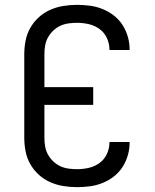

<svg xmlns="http://www.w3.org/2000/svg" viewBox="-20 -763 640 791"><path d="M297 8Q269 8 241 3.5Q213 -1 187 -12.5Q161 -24 140 -43Q119 -62 105 -86.5Q91 -111 85.5 -139Q80 -167 80 -195V-540Q80 -568 85.5 -596Q91 -624 105 -648.5Q119 -673 140 -692Q161 -711 187 -722.5Q213 -734 241 -738.5Q269 -743 297 -743Q324 -743 350.5 -739.5Q377 -736 402 -726Q427 -716 448.5 -699.5Q470 -683 484.5 -660.5Q499 -638 506.5 -612Q514 -586 514 -560Q514 -559 514 -558Q514 -557 514 -557H431Q431 -557 431 -557.5Q431 -558 431 -558Q431 -583 420.5 -606Q410 -629 390 -643.5Q370 -658 346 -663.5Q322 -669 297 -669Q280 -669 262 -666.5Q244 -664 228 -656.5Q212 -649 199 -636.5Q186 -624 177.5 -608.5Q169 -593 166 -575.5Q163 -558 163 -540V-404H364V-331H163V-195Q163 -177 166 -159.5Q169 -142 177.5 -126.5Q186 -111 199 -98.5Q212 -86 228 -78.5Q244 -71 262 -68.5Q280 -66 297 -66Q322 -66 346 -71.5Q370 -77 390 -91.5Q410 -106 420.5 -129Q431 -152 431 -177Q431 -177 431 -177.5Q431 -178 431 -178H514Q514 -178 514 -177Q514 -176 514 -175Q514 -149 506.5 -123Q499 -97 484.5 -74.5Q470 -52 448.5 -35.5Q427 -19 402 -9Q377 1 350.5 4.5Q324 8 297 8Z"/></svg>

Font: Zed Sans Extended
Style: Regular
Weight: 400
Width: 7
Designer: Belleve Invis
Foundry: Belleve Invis
Version: Version 1.0.0; ttfautohint (v1.8.4)